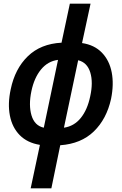

<svg xmlns="http://www.w3.org/2000/svg" viewBox="-20 -779 658 1039"><path d="M146 240 196 5Q128 -6 87 -47.5Q46 -89 33.5 -153.5Q21 -218 38 -296Q61 -407 130.5 -474.5Q200 -542 313 -548L358 -759H470L424 -546Q491 -536 531.5 -494Q572 -452 584.5 -387.5Q597 -323 581 -244Q557 -135 488 -68Q419 -1 306 7L258 240ZM150 -286Q134 -210 150.5 -154.5Q167 -99 217 -88L294 -455Q239 -448 202 -403Q165 -358 150 -286ZM468 -257Q485 -333 468.5 -387Q452 -441 403 -453L326 -88Q381 -96 417 -140.5Q453 -185 468 -257Z"/></svg>

Font: Noto Sans Condensed SemiBold
Style: Italic
Weight: 600
Width: 3
Italic angle: -12°
Designer: Monotype Design Team
Foundry: Monotype Imaging Inc.
Version: Version 2.013; ttfautohint (v1.8.4.7-5d5b)